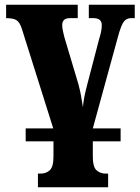

<svg xmlns="http://www.w3.org/2000/svg" viewBox="-20 -556 593 815"><path d="M89 44V-11H206L73 -433Q64 -461 50.5 -470Q37 -479 6 -479V-536H310V-479H278Q258 -479 251 -470.5Q244 -462 244 -450Q244 -435 248 -420.5Q252 -406 253 -399L313 -198Q321 -168 324.5 -146.5Q328 -125 332 -101Q334 -124 338 -144.5Q342 -165 350 -196L401 -391Q406 -407 409 -421Q412 -435 412 -449Q412 -479 377 -479H357V-536H552V-479H536Q517 -479 505.5 -464Q494 -449 481 -401L374 -11H492V44H374V111Q374 152 389.5 166.5Q405 181 430 181H439V239H141V181H151Q176 181 191.5 166.5Q207 152 207 108V44Z"/></svg>

Font: Noto Serif Condensed Black
Style: Regular
Weight: 900
Width: 3
Designer: Monotype Design Team
Foundry: Monotype Imaging Inc.
Version: Version 2.015; ttfautohint (v1.8.4.7-5d5b)